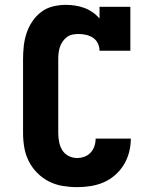

<svg xmlns="http://www.w3.org/2000/svg" viewBox="-20 -763 640 791"><path d="M298 8Q268 8 238 3Q208 -2 181.5 -15.5Q155 -29 133.5 -50.5Q112 -72 98.5 -99Q85 -126 80 -155.5Q75 -185 75 -215V-520Q75 -547 78 -574Q81 -601 89.5 -626.5Q98 -652 113 -674.5Q128 -697 149.5 -713.5Q171 -730 198 -736.5Q225 -743 251 -743Q271 -743 290 -740Q309 -737 327 -730.5Q345 -724 361 -713Q377 -702 390 -687V-735H517V-554H390Q390 -570 383 -584.5Q376 -599 363 -607.5Q350 -616 334.5 -619.5Q319 -623 303 -623Q291 -623 278.5 -620.5Q266 -618 256 -610.5Q246 -603 238.5 -592.5Q231 -582 227 -570Q223 -558 221.5 -545.5Q220 -533 220 -520V-215Q220 -197 223.5 -178.5Q227 -160 236.5 -144.5Q246 -129 262.5 -120.5Q279 -112 298 -112Q313 -112 328 -117.5Q343 -123 353.5 -134.5Q364 -146 369 -161Q374 -176 374 -192H519Q519 -164 512 -136.5Q505 -109 490.5 -85Q476 -61 454.5 -42Q433 -23 407.5 -12Q382 -1 354 3.5Q326 8 298 8Z"/></svg>

Font: Iosevka Slab Heavy Extended
Style: Regular
Weight: 900
Width: 7
Monospace: yes
Designer: Belleve Invis
Foundry: Belleve Invis
Version: Version 11.1.0; ttfautohint (v1.8.3)